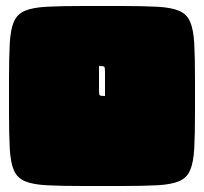

<svg xmlns="http://www.w3.org/2000/svg" viewBox="-20 -620 680 640"><path d="M385 -600Q458 -600 504.5 -597.5Q551 -595 577 -584Q603 -573 614 -547Q625 -521 627.5 -475Q630 -429 630 -355V-245Q630 -172 627.5 -125.5Q625 -79 614 -53Q603 -27 577 -16Q551 -5 505 -2.5Q459 0 385 0H255Q182 0 135.5 -2.5Q89 -5 63 -16Q37 -27 26 -53Q15 -79 12.5 -125.5Q10 -172 10 -245V-355Q10 -428 12.5 -474.5Q15 -521 26 -547Q37 -573 63 -584Q89 -595 135.5 -597.5Q182 -600 255 -600ZM310 -400V-320Q310 -305 312.5 -302.5Q315 -300 330 -300V-380Q330 -395 327.5 -397.5Q325 -400 310 -400Z"/></svg>

Font: Badeen Display
Style: Regular
Weight: 400
Version: Version 1.000; ttfautohint (v1.8.4.7-5d5b)